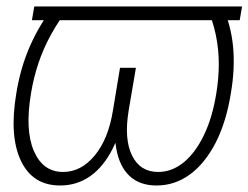

<svg xmlns="http://www.w3.org/2000/svg" viewBox="-20 -566 771 596"><path d="M731.4 -545.9 724.1 -503.4H79.1L86.4 -545.9ZM146.5 -545.9H196.3Q161.6 -501.5 137.7 -457.5Q113.8 -413.6 98.9 -368.7Q84 -323.7 76.2 -275.9Q57.1 -162.1 85.2 -97.2Q113.3 -32.2 175.8 -32.2Q231.9 -32.2 274.2 -83.5Q316.4 -134.8 330.6 -223.1L352.5 -355.5H391.1L372.1 -242.2Q358.4 -161.6 330.1 -105.2Q301.8 -48.8 260.5 -19.5Q219.2 9.8 166.5 9.8Q81.1 9.8 44.7 -67.4Q8.3 -144.5 30.8 -277.3Q43.5 -355.5 72.8 -422.4Q102.1 -489.3 146.5 -545.9ZM621.1 -545.9H670.4Q696.8 -489.3 703.4 -422.1Q710 -355 696.8 -277.3Q682.6 -188 649.7 -123.5Q616.7 -59.1 569.8 -24.7Q522.9 9.8 465.8 9.8Q413.6 9.8 382.1 -19.8Q350.6 -49.3 340.8 -105.5Q331.1 -161.6 343.8 -242.2L363.3 -355.5H401.9L379.4 -223.1Q364.7 -134.3 389.9 -83.3Q415 -32.2 471.2 -32.2Q513.2 -32.2 549.6 -61.5Q585.9 -90.8 612.5 -145.5Q639.2 -200.2 651.4 -275.9Q659.2 -323.2 659.2 -367.9Q659.2 -412.6 650.1 -456.8Q641.1 -501 621.1 -545.9Z"/></svg>

Font: Inter 16pt ExtraLight
Style: Italic
Weight: 250
Italic angle: -9.3988°
Version: Version 4.001;git-66647c0bb